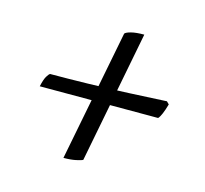

<svg xmlns="http://www.w3.org/2000/svg" viewBox="-72 -570 633 594"><g transform="rotate(15 244.5 -273.5)"><path d="M178 -57 260 -477Q264 -482 279.5 -486Q295 -490 321 -490L239 -67Q234 -64 217.5 -60.5Q201 -57 178 -57ZM50 -252Q55 -275 61 -285Q67 -295 71 -297Q126 -297 191 -298.5Q256 -300 321.5 -303Q387 -306 442 -309L450 -301Q445 -283 439.5 -270Q434 -257 429 -252Z"/></g></svg>

Font: Texturina Medium 12pt Light
Style: Italic
Weight: 300
Italic angle: -11°
Version: Version 1.002